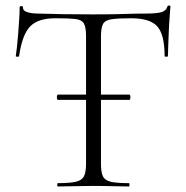

<svg xmlns="http://www.w3.org/2000/svg" viewBox="-20 -674 672 694"><path d="M189 -313Q187 -313 186 -318Q185 -323 186 -327.5Q187 -332 189 -332H447Q450 -332 451 -327.5Q452 -323 451 -318Q450 -313 447 -313ZM180 -608Q117 -608 88.5 -578Q60 -548 49 -471Q49 -469 43 -469Q37 -469 37 -471Q39 -483 41.5 -506Q44 -529 46 -555.5Q48 -582 49.5 -606.5Q51 -631 51 -647Q51 -652 57 -652Q63 -652 63 -647Q63 -637 72.5 -632.5Q82 -628 94.5 -626.5Q107 -625 116 -625Q202 -622 317 -622Q388 -622 429.5 -623.5Q471 -625 510 -625Q543 -625 561.5 -629.5Q580 -634 585 -650Q586 -654 591 -654Q596 -654 596 -650Q595 -635 593 -610Q591 -585 590 -557.5Q589 -530 588 -506.5Q587 -483 587 -471Q587 -469 581 -469Q575 -469 575 -471Q575 -548 549 -578Q523 -608 454 -608Q407 -608 383.5 -604.5Q360 -601 352.5 -587.5Q345 -574 345 -542V-81Q345 -52 352 -37Q359 -22 380.5 -17Q402 -12 446 -12Q448 -12 448 -6Q448 0 446 0Q420 0 387.5 -1Q355 -2 317 -2Q281 -2 248.5 -1Q216 0 189 0Q187 0 187 -6Q187 -12 189 -12Q232 -12 254 -17Q276 -22 283.5 -37Q291 -52 291 -81V-544Q291 -576 283 -589.5Q275 -603 251 -605.5Q227 -608 180 -608Z"/></svg>

Font: Cormorant Garamond Light Light
Style: Regular
Weight: 300
Version: Version 4.001